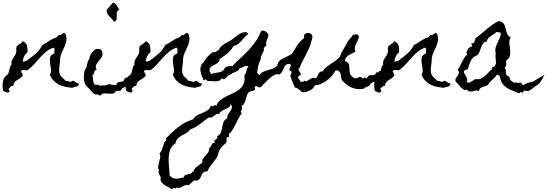

<svg xmlns="http://www.w3.org/2000/svg" viewBox="-91 -686 4281 1502"><path d="M525.4 -35.2Q526.4 -23.4 521.5 -17.6Q516.6 -11.7 508.3 -8.8Q500 -5.9 490.2 -4.4Q480.5 -2.9 473.6 1Q445.3 -2 418.9 -7.3Q392.6 -12.7 370.1 -23.9Q347.7 -35.2 329.6 -53.7Q311.5 -72.3 298.8 -100.6Q311.5 -121.1 307.6 -146Q303.7 -170.9 300.3 -194.3Q296.9 -217.8 301.3 -237.3Q305.7 -256.8 335 -268.6Q333 -279.3 335.4 -292Q337.9 -304.7 328.1 -313.5Q293.9 -301.8 268.6 -280.3Q243.2 -258.8 220.2 -233.4Q197.3 -208 174.3 -182.1Q151.4 -156.2 124 -136.7Q111.3 -135.7 97.2 -138.2Q83 -140.6 73.2 -129.9Q74.2 -123 78.1 -118.2Q82 -113.3 84.5 -108.4Q86.9 -103.5 86.9 -98.1Q86.9 -92.8 80.1 -85.9Q70.3 -76.2 59.1 -69.8Q47.9 -63.5 37.6 -56.2Q27.3 -48.8 20.5 -39.1Q13.7 -29.3 13.7 -12.7Q7.8 -15.6 2.9 -14.2Q-2 -12.7 -6.3 -8.8Q-10.7 -4.9 -14.6 0Q-18.6 4.9 -22.5 7.8Q-24.4 12.7 -21.5 16.1Q-18.6 19.5 -14.6 23.4Q-18.6 34.2 -24.9 36.6Q-31.2 39.1 -38.6 37.1Q-45.9 35.2 -53.2 30.8Q-60.5 26.4 -66.4 23.4Q-69.3 10.7 -70.3 -5.9Q-71.3 -22.5 -69.3 -38.6Q-67.4 -54.7 -61.5 -69.3Q-55.7 -84 -43.9 -93.8Q-40 -96.7 -39.1 -97.2Q-38.1 -97.7 -38.1 -97.7Q-38.1 -97.7 -37.1 -98.1Q-36.1 -98.6 -33.2 -101.6Q-25.4 -110.4 -22.5 -120.6Q-19.5 -130.9 -17.6 -141.6Q-15.6 -152.3 -12.2 -162.6Q-8.8 -172.9 0 -180.7Q-3.9 -196.3 0.5 -208.5Q4.9 -220.7 12.2 -231.9Q19.5 -243.2 26.9 -254.4Q34.2 -265.6 36.1 -279.3Q37.1 -284.2 36.6 -288.6Q36.1 -293 36.1 -297.9Q34.2 -313.5 39.6 -321.8Q44.9 -330.1 53.2 -335.4Q61.5 -340.8 70.8 -346.7Q80.1 -352.5 86.9 -364.3Q115.2 -350.6 120.6 -327.6Q126 -304.7 124 -276.4Q107.4 -265.6 98.6 -246.6Q89.8 -227.5 86.9 -210Q88.9 -204.1 92.3 -203.6Q95.7 -203.1 100.1 -204.6Q104.5 -206.1 108.4 -208Q112.3 -210 116.2 -210Q151.4 -234.4 186 -264.6Q220.7 -294.9 240.2 -334Q268.6 -347.7 293.9 -365.7Q319.3 -383.8 349.6 -392.6L372.1 -415Q377 -407.2 383.8 -411.6Q390.6 -416 397.5 -421.9Q404.3 -427.7 410.6 -428.7Q417 -429.7 422.9 -415Q432.6 -389.6 427.7 -365.7Q422.9 -341.8 412.6 -318.8Q402.3 -295.9 391.6 -272.5Q380.9 -249 378.9 -224.6Q378.9 -218.8 378.9 -212.4Q378.9 -206.1 377.9 -199.2Q376 -178.7 372.6 -154.8Q369.1 -130.9 375 -111.3Q379.9 -93.8 395.5 -80.1Q411.1 -66.4 422.9 -52.7Q429.7 -53.7 436.5 -51.8Q443.4 -49.8 449.7 -47.9Q456.1 -45.9 461.9 -46.4Q467.8 -46.9 473.6 -52.7Q480.5 -55.7 486.8 -52.2Q493.2 -48.8 499 -43.9Q504.9 -39.1 511.2 -35.6Q517.6 -32.2 525.4 -35.2Z M842.8 -609.4Q825.2 -602.5 823.2 -588.9Q821.3 -575.2 821.8 -560.5Q822.3 -545.9 820.3 -533.2Q818.4 -520.5 800.8 -516.6Q793.9 -528.3 783.7 -538.6Q773.4 -548.8 763.7 -559.1Q753.9 -569.3 748 -581.1Q742.2 -592.8 744.1 -609.4L793 -666Q804.7 -662.1 811.5 -656.2Q818.4 -650.4 823.2 -642.6Q828.1 -634.8 832.5 -626.5Q836.9 -618.2 842.8 -609.4ZM1032.2 -171.9Q1033.2 -150.4 1028.8 -141.6Q1024.4 -132.8 1018.6 -127.4Q1012.7 -122.1 1008.3 -115.7Q1003.9 -109.4 1003.9 -93.8Q981.4 -69.3 967.8 -58.1Q954.1 -46.9 941.4 -39.6Q928.7 -32.2 913.1 -23.4Q897.5 -14.6 870.1 3.9L863.3 4.9Q860.4 19.5 853 22Q845.7 24.4 836.4 24.4Q827.1 24.4 818.4 26.4Q809.6 28.3 803.7 43Q787.1 47.9 775.4 46.9Q763.7 45.9 745.1 45.9Q739.3 45.9 730 44.9Q720.7 43.9 714.8 45.9Q710.9 46.9 706.5 51.3Q702.1 55.7 697.3 58.6Q692.4 61.5 687.5 61Q682.6 60.5 678.7 52.7Q667 55.7 657.2 52.7Q647.5 49.8 638.7 43Q629.9 36.1 622.6 26.9Q615.2 17.6 608.4 9.8Q603.5 3.9 597.7 -1Q591.8 -5.9 586.9 -10.7Q576.2 -21.5 571.3 -38.1Q566.4 -54.7 565.4 -72.3Q564.5 -89.8 566.4 -107.4Q568.4 -125 572.3 -138.7Q581.1 -147.5 584.5 -158.7Q587.9 -169.9 590.3 -181.6Q592.8 -193.4 596.2 -204.6Q599.6 -215.8 608.4 -224.6Q608.4 -237.3 612.8 -248Q617.2 -258.8 624.5 -268.6Q631.8 -278.3 641.1 -286.6Q650.4 -294.9 658.2 -302.7Q666 -302.7 673.8 -303.2Q681.6 -303.7 688.5 -302.2Q695.3 -300.8 700.2 -296.4Q705.1 -292 708 -282.2Q714.8 -255.9 704.6 -239.7Q694.3 -223.6 681.6 -209Q668.9 -194.3 661.1 -178.7Q653.3 -163.1 665 -138.7Q654.3 -138.7 650.9 -132.8Q647.5 -127 646 -119.6Q644.5 -112.3 641.6 -105.5Q638.7 -98.6 629.9 -95.7Q635.7 -89.8 636.2 -75.2Q636.7 -60.5 639.2 -47.4Q641.6 -34.2 647.9 -26.4Q654.3 -18.6 671.9 -25.4Q684.6 -14.6 702.6 -16.6Q720.7 -18.6 736.3 -17.6Q750 -26.4 759.8 -26.9Q769.5 -27.3 778.3 -24.9Q787.1 -22.5 796.9 -20.5Q806.6 -18.6 820.3 -23.4Q824.2 -40 834 -43Q843.8 -45.9 853.5 -46.4Q863.3 -46.9 871.6 -49.8Q879.9 -52.7 882.8 -69.3Q890.6 -79.1 901.4 -80.6Q912.1 -82 923.3 -84Q934.6 -85.9 943.8 -92.3Q953.1 -98.6 957 -117.2Q973.6 -129.9 981 -136.2Q988.3 -142.6 993.2 -146.5Q998 -150.4 1005.9 -155.3Q1013.7 -160.2 1032.2 -171.9Z M1487.3 -35.2Q1488.3 -23.4 1483.4 -17.6Q1478.5 -11.7 1470.2 -8.8Q1461.9 -5.9 1452.1 -4.4Q1442.4 -2.9 1435.5 1Q1407.2 -2 1380.9 -7.3Q1354.5 -12.7 1332 -23.9Q1309.6 -35.2 1291.5 -53.7Q1273.4 -72.3 1260.7 -100.6Q1273.4 -121.1 1269.5 -146Q1265.6 -170.9 1262.2 -194.3Q1258.8 -217.8 1263.2 -237.3Q1267.6 -256.8 1296.9 -268.6Q1294.9 -279.3 1297.4 -292Q1299.8 -304.7 1290 -313.5Q1255.9 -301.8 1230.5 -280.3Q1205.1 -258.8 1182.1 -233.4Q1159.2 -208 1136.2 -182.1Q1113.3 -156.2 1085.9 -136.7Q1073.2 -135.7 1059.1 -138.2Q1044.9 -140.6 1035.2 -129.9Q1036.1 -123 1040 -118.2Q1043.9 -113.3 1046.4 -108.4Q1048.8 -103.5 1048.8 -98.1Q1048.8 -92.8 1042 -85.9Q1032.2 -76.2 1021 -69.8Q1009.8 -63.5 999.5 -56.2Q989.3 -48.8 982.4 -39.1Q975.6 -29.3 975.6 -12.7Q969.7 -15.6 964.8 -14.2Q960 -12.7 955.6 -8.8Q951.2 -4.9 947.3 0Q943.4 4.9 939.5 7.8Q937.5 12.7 940.4 16.1Q943.4 19.5 947.3 23.4Q943.4 34.2 937 36.6Q930.7 39.1 923.3 37.1Q916 35.2 908.7 30.8Q901.4 26.4 895.5 23.4Q892.6 10.7 891.6 -5.9Q890.6 -22.5 892.6 -38.6Q894.5 -54.7 900.4 -69.3Q906.2 -84 918 -93.8Q921.9 -96.7 922.9 -97.2Q923.8 -97.7 923.8 -97.7Q923.8 -97.7 924.8 -98.1Q925.8 -98.6 928.7 -101.6Q936.5 -110.4 939.5 -120.6Q942.4 -130.9 944.3 -141.6Q946.3 -152.3 949.7 -162.6Q953.1 -172.9 961.9 -180.7Q958 -196.3 962.4 -208.5Q966.8 -220.7 974.1 -231.9Q981.4 -243.2 988.8 -254.4Q996.1 -265.6 998 -279.3Q999 -284.2 998.5 -288.6Q998 -293 998 -297.9Q996.1 -313.5 1001.5 -321.8Q1006.8 -330.1 1015.1 -335.4Q1023.4 -340.8 1032.7 -346.7Q1042 -352.5 1048.8 -364.3Q1077.1 -350.6 1082.5 -327.6Q1087.9 -304.7 1085.9 -276.4Q1069.3 -265.6 1060.5 -246.6Q1051.8 -227.5 1048.8 -210Q1050.8 -204.1 1054.2 -203.6Q1057.6 -203.1 1062 -204.6Q1066.4 -206.1 1070.3 -208Q1074.2 -210 1078.1 -210Q1113.3 -234.4 1147.9 -264.6Q1182.6 -294.9 1202.1 -334Q1230.5 -347.7 1255.9 -365.7Q1281.2 -383.8 1311.5 -392.6L1334 -415Q1338.9 -407.2 1345.7 -411.6Q1352.5 -416 1359.4 -421.9Q1366.2 -427.7 1372.6 -428.7Q1378.9 -429.7 1384.8 -415Q1394.5 -389.6 1389.6 -365.7Q1384.8 -341.8 1374.5 -318.8Q1364.3 -295.9 1353.5 -272.5Q1342.8 -249 1340.8 -224.6Q1340.8 -218.8 1340.8 -212.4Q1340.8 -206.1 1339.8 -199.2Q1337.9 -178.7 1334.5 -154.8Q1331.1 -130.9 1336.9 -111.3Q1341.8 -93.8 1357.4 -80.1Q1373 -66.4 1384.8 -52.7Q1391.6 -53.7 1398.4 -51.8Q1405.3 -49.8 1411.6 -47.9Q1418 -45.9 1423.8 -46.4Q1429.7 -46.9 1435.5 -52.7Q1442.4 -55.7 1448.7 -52.2Q1455.1 -48.8 1460.9 -43.9Q1466.8 -39.1 1473.1 -35.6Q1479.5 -32.2 1487.3 -35.2Z M2242.2 -279.3Q2231.4 -265.6 2225.6 -249Q2219.7 -232.4 2211.4 -217.8Q2203.1 -203.1 2190.9 -193.4Q2178.7 -183.6 2157.2 -184.6Q2141.6 -178.7 2134.3 -163.6Q2127 -148.4 2120.1 -133.3Q2113.3 -118.2 2102.5 -108.9Q2091.8 -99.6 2070.3 -106.4Q2043 -94.7 2021 -75.7Q1999 -56.6 1979.5 -36.1Q1972.7 -29.3 1963.9 -19Q1955.1 -8.8 1947.3 -3.9Q1940.4 0 1933.6 -2.9Q1926.8 -5.9 1920.9 -9.3Q1915 -12.7 1909.7 -12.7Q1904.3 -12.7 1900.4 -3.9Q1907.2 9.8 1903.3 15.1Q1899.4 20.5 1890.6 23.4Q1881.8 26.4 1872.1 28.3Q1862.3 30.3 1856.4 35.2Q1844.7 45.9 1839.8 61.5Q1835 77.1 1831.1 92.8Q1827.1 108.4 1819.8 122.6Q1812.5 136.7 1795.9 144.5Q1805.7 151.4 1804.2 158.2Q1802.7 165 1798.8 172.4Q1794.9 179.7 1793.5 186.5Q1792 193.4 1800.8 200.2Q1786.1 218.8 1774.9 240.2Q1763.7 261.7 1752.9 283.7Q1742.2 305.7 1730 326.7Q1717.8 347.7 1699.2 364.3L1702.1 387.7Q1687.5 383.8 1684.1 388.7Q1680.7 393.6 1680.7 402.3Q1680.7 411.1 1681.2 420.4Q1681.6 429.7 1674.8 434.6Q1671.9 438.5 1668.5 440.4Q1665 442.4 1662.1 445.3Q1630.9 468.8 1619.1 504.9Q1617.2 510.7 1616.2 516.6Q1615.2 522.5 1613.3 529.3Q1608.4 543 1597.7 557.6Q1586.9 572.3 1574.2 587.9Q1561.5 603.5 1549.8 620.6Q1538.1 637.7 1531.2 655.3Q1515.6 653.3 1506.3 658.7Q1497.1 664.1 1491.2 673.3Q1485.4 682.6 1481.4 693.4Q1477.5 704.1 1471.2 712.4Q1464.8 720.7 1454.6 725.1Q1444.3 729.5 1427.7 724.6L1383.8 764.6Q1372.1 757.8 1360.8 761.7Q1349.6 765.6 1338.4 772.5Q1327.1 779.3 1315.9 783.2Q1304.7 787.1 1292 780.3Q1285.2 788.1 1280.3 788.6Q1275.4 789.1 1268.6 780.3L1253.9 795.9Q1242.2 786.1 1225.1 777.8Q1208 769.5 1193.4 759.3Q1178.7 749 1169.9 735.8Q1161.1 722.7 1167 702.1Q1165 696.3 1160.6 689.5Q1156.2 682.6 1153.3 675.3Q1150.4 668 1149.4 660.6Q1148.4 653.3 1153.3 647.5Q1144.5 630.9 1147 613.8Q1149.4 596.7 1154.3 580.1Q1159.2 563.5 1162.1 546.9Q1165 530.3 1156.2 513.7Q1168 504.9 1173.3 491.2Q1178.7 477.5 1183.1 462.9Q1187.5 448.2 1192.4 434.6Q1197.3 420.9 1209 412.1L1208 396.5Q1253.9 347.7 1305.2 307.1Q1356.4 266.6 1420.9 247.1Q1433.6 224.6 1454.1 214.4Q1474.6 204.1 1495.6 195.8Q1516.6 187.5 1534.2 175.3Q1551.8 163.1 1560.5 136.7Q1565.4 147.5 1570.3 146Q1575.2 144.5 1580.6 141.1Q1585.9 137.7 1590.8 136.2Q1595.7 134.8 1600.6 144.5Q1610.4 115.2 1632.3 97.7Q1654.3 80.1 1681.2 66.9Q1708 53.7 1735.4 41.5Q1762.7 29.3 1783.7 11.7Q1804.7 -5.9 1815.4 -31.7Q1826.2 -57.6 1820.3 -98.6Q1829.1 -104.5 1832 -113.8Q1835 -123 1836.4 -132.8Q1837.9 -142.6 1840.8 -150.4Q1843.8 -158.2 1853.5 -161.1Q1846.7 -171.9 1836.9 -170.9Q1827.1 -169.9 1816.9 -165Q1806.6 -160.2 1797.9 -155.3Q1789.1 -150.4 1783.2 -153.3Q1780.3 -139.6 1771 -133.8Q1761.7 -127.9 1751 -123.5Q1740.2 -119.1 1728.5 -114.3Q1716.8 -109.4 1710 -98.6Q1701.2 -102.5 1693.8 -95.2Q1686.5 -87.9 1679.2 -79.6Q1671.9 -71.3 1663.1 -67.4Q1654.3 -63.5 1642.6 -75.2Q1636.7 -59.6 1623.5 -54.7Q1610.4 -49.8 1594.7 -49.8Q1579.1 -49.8 1563 -51.8Q1546.9 -53.7 1534.2 -50.8L1517.6 -67.4Q1515.6 -62.5 1511.2 -59.6Q1506.8 -56.6 1502 -58.6Q1494.1 -75.2 1486.8 -94.2Q1479.5 -113.3 1477.1 -132.3Q1474.6 -151.4 1480.5 -169.4Q1486.3 -187.5 1503.9 -201.2Q1531.2 -251 1575.2 -279.3Q1580.1 -275.4 1585.9 -276.9Q1591.8 -278.3 1598.1 -281.7Q1604.5 -285.2 1610.4 -289.6Q1616.2 -293.9 1621.1 -294.9Q1624 -305.7 1632.3 -315.4Q1640.6 -325.2 1650.9 -333Q1661.1 -340.8 1672.4 -347.2Q1683.6 -353.5 1693.4 -358.4Q1711.9 -367.2 1728 -380.4Q1744.1 -393.6 1760.7 -405.8Q1777.3 -418 1794.9 -426.8Q1812.5 -435.5 1835 -435.5L1852.5 -419.9Q1835.9 -410.2 1823.7 -396Q1811.5 -381.8 1798.8 -367.7Q1786.1 -353.5 1771.5 -341.8Q1756.8 -330.1 1735.4 -326.2Q1717.8 -292 1688 -268.1Q1658.2 -244.1 1627 -223.6Q1627 -209 1618.2 -200.2Q1609.4 -191.4 1597.7 -184.6Q1585.9 -177.7 1574.2 -172.4Q1562.5 -167 1555.2 -158.7Q1547.9 -150.4 1547.9 -138.2Q1547.9 -126 1560.5 -106.4Q1572.3 -112.3 1588.9 -114.3Q1605.5 -116.2 1621.1 -119.6Q1636.7 -123 1648.9 -130.4Q1661.1 -137.7 1666 -153.3Q1679.7 -165 1695.3 -168Q1710.9 -170.9 1727.5 -168.9Q1759.8 -204.1 1792.5 -233.9Q1825.2 -263.7 1854.5 -294.9Q1883.8 -326.2 1908.7 -361.8Q1933.6 -397.5 1952.1 -444.3Q1971.7 -450.2 1987.3 -439.5Q2002.9 -428.7 2009.8 -412.1Q2007.8 -400.4 2003.4 -390.1Q1999 -379.9 1995.6 -370.6Q1992.2 -361.3 1990.7 -350.6Q1989.3 -339.8 1994.1 -326.2Q1986.3 -328.1 1981.9 -321.3Q1977.5 -314.5 1972.7 -309.6Q1975.6 -296.9 1971.7 -286.6Q1967.8 -276.4 1961.9 -267.1Q1956.1 -257.8 1951.7 -247.1Q1947.3 -236.3 1949.2 -223.6Q1935.5 -198.2 1929.2 -170.4Q1922.9 -142.6 1920.9 -114.3L1938.5 -98.6Q1951.2 -117.2 1970.2 -125Q1989.3 -132.8 2008.8 -138.2Q2028.3 -143.6 2046.9 -150.9Q2065.4 -158.2 2079.1 -176.8Q2085 -205.1 2103.5 -217.3Q2122.1 -229.5 2142.6 -238.3Q2163.1 -247.1 2182.1 -258.3Q2201.2 -269.5 2209 -294.9H2233.4Q2231.4 -290 2235.4 -286.1Q2239.3 -282.2 2242.2 -279.3ZM1702.1 153.3Q1692.4 159.2 1680.7 164.1Q1668.9 168.9 1657.2 174.8Q1645.5 180.7 1635.7 188.5Q1626 196.3 1621.1 208Q1610.4 202.1 1601.1 207.5Q1591.8 212.9 1583 220.2Q1574.2 227.5 1564.9 232.4Q1555.7 237.3 1544.9 231.4Q1526.4 243.2 1509.3 256.8Q1492.2 270.5 1474.6 283.7Q1457 296.9 1438 308.1Q1418.9 319.3 1397.5 325.2Q1386.7 342.8 1369.1 353Q1351.6 363.3 1333.5 373Q1315.4 382.8 1300.8 396.5Q1286.1 410.2 1282.2 434.6Q1252 454.1 1240.7 484.9Q1229.5 515.6 1228.5 550.3Q1227.5 585 1231.4 620.6Q1235.4 656.2 1235.4 685.5Q1248 700.2 1260.7 706.1Q1273.4 711.9 1287.1 711.9Q1300.8 711.9 1314.9 708.5Q1329.1 705.1 1345.7 702.1Q1349.6 687.5 1359.9 683.1Q1370.1 678.7 1381.3 676.8Q1392.6 674.8 1401.9 671.4Q1411.1 668 1412.1 655.3L1420.9 663.1Q1421.9 647.5 1429.7 637.2Q1437.5 627 1448.2 618.2Q1459 609.4 1471.2 601.6Q1483.4 593.8 1492.2 584Q1490.2 565.4 1499 552.7Q1507.8 540 1518.6 529.3Q1529.3 518.6 1537.6 505.9Q1545.9 493.2 1543.9 473.6Q1553.7 469.7 1557.6 460.9Q1561.5 452.1 1565.4 444.3Q1569.3 436.5 1575.7 432.6Q1582 428.7 1595.7 434.6Q1582 423.8 1584.5 418Q1586.9 412.1 1593.8 407.7Q1600.6 403.3 1606.4 397.5Q1612.3 391.6 1606.4 379.9Q1629.9 370.1 1636.7 351.6Q1643.6 333 1647 312Q1650.4 291 1657.2 271Q1664.1 251 1687.5 239.3Q1685.5 221.7 1693.8 208.5Q1702.1 195.3 1710.4 183.6Q1718.8 171.9 1722.2 159.2Q1725.6 146.5 1714.8 128.9Z M2866.2 -48.8Q2854.5 -48.8 2848.1 -48.3Q2841.8 -47.9 2836.9 -46.9Q2832 -45.9 2826.2 -43Q2820.3 -40 2810.5 -34.2Q2806.6 -23.4 2800.3 -18.1Q2793.9 -12.7 2785.6 -9.3Q2777.3 -5.9 2768.6 -2.4Q2759.8 1 2752 8.8Q2677.7 20.5 2621.1 -24.4Q2614.3 -29.3 2608.9 -35.2Q2603.5 -41 2596.7 -45.9Q2591.8 -49.8 2591.3 -49.3Q2590.8 -48.8 2586.9 -53.7Q2580.1 -63.5 2578.6 -77.6Q2577.1 -91.8 2574.2 -105Q2571.3 -118.2 2563 -127.4Q2554.7 -136.7 2534.2 -135.7Q2524.4 -115.2 2506.3 -94.2Q2488.3 -73.2 2465.8 -56.6Q2443.4 -40 2418.5 -29.3Q2393.6 -18.6 2371.1 -18.6Q2363.3 3.9 2344.2 15.1Q2325.2 26.4 2303.7 32.2Q2301.8 33.2 2295.9 34.7Q2290 36.1 2289.1 36.1Q2275.4 37.1 2267.6 31.2Q2259.8 25.4 2252.9 18.6Q2246.1 11.7 2238.3 5.9Q2230.5 0 2216.8 0Q2206.1 -25.4 2195.3 -49.8Q2184.6 -74.2 2179.7 -99.6Q2188.5 -104.5 2189 -111.8Q2189.5 -119.1 2189.5 -127Q2173.8 -131.8 2173.3 -139.2Q2172.9 -146.5 2176.3 -154.3Q2179.7 -162.1 2183.1 -169.4Q2186.5 -176.8 2179.7 -181.6Q2187.5 -241.2 2213.9 -296.9Q2240.2 -352.5 2289.1 -389.6Q2283.2 -408.2 2292.5 -418Q2301.8 -427.7 2314.9 -428.7Q2328.1 -429.7 2340.3 -422.4Q2352.5 -415 2352.5 -399.4Q2353.5 -392.6 2351.6 -385.7Q2349.6 -378.9 2347.7 -373Q2341.8 -343.8 2330.1 -316.4Q2318.4 -289.1 2304.7 -262.7Q2291 -236.3 2276.9 -210Q2262.7 -183.6 2252.9 -155.3Q2241.2 -147.5 2245.1 -138.7Q2249 -129.9 2255.4 -121.6Q2261.7 -113.3 2262.2 -105.5Q2262.7 -97.7 2244.1 -90.8Q2238.3 -77.1 2247.1 -66.9Q2255.9 -56.6 2261.7 -45.9Q2269.5 -44.9 2276.9 -45.9Q2284.2 -46.9 2289.1 -54.7Q2300.8 -46.9 2310.1 -51.8Q2319.3 -56.6 2329.6 -64Q2339.8 -71.3 2352.1 -76.2Q2364.3 -81.1 2379.9 -73.2Q2386.7 -80.1 2391.1 -89.8Q2395.5 -99.6 2400.4 -108.4Q2405.3 -117.2 2412.6 -123Q2419.9 -128.9 2433.6 -127Q2447.3 -151.4 2469.7 -167.5Q2492.2 -183.6 2515.1 -198.2Q2538.1 -212.9 2556.2 -229.5Q2574.2 -246.1 2579.1 -272.5Q2597.7 -301.8 2616.7 -338.4Q2635.7 -375 2661.1 -399.4Q2664.1 -407.2 2670.9 -411.6Q2677.7 -416 2685.5 -417.5Q2693.4 -418.9 2701.2 -416.5Q2709 -414.1 2714.8 -408.2Q2716.8 -390.6 2710.4 -376Q2704.1 -361.3 2696.8 -347.2Q2689.5 -333 2685.5 -317.4Q2681.6 -301.8 2688.5 -281.2Q2674.8 -273.4 2661.6 -267.6Q2648.4 -261.7 2637.2 -254.9Q2626 -248 2617.7 -237.3Q2609.4 -226.6 2606.4 -209Q2632.8 -199.2 2637.7 -184.6Q2642.6 -169.9 2642.6 -152.8Q2642.6 -135.7 2645 -117.7Q2647.5 -99.6 2669.9 -82Q2673.8 -79.1 2675.3 -77.6Q2676.8 -76.2 2681.6 -74.2Q2691.4 -71.3 2699.2 -74.7Q2707 -78.1 2714.4 -81.1Q2721.7 -84 2730 -83.5Q2738.3 -83 2749 -71.3Q2763.7 -89.8 2776.4 -71.3Q2788.1 -92.8 2797.9 -95.7Q2807.6 -98.6 2816.9 -97.7Q2826.2 -96.7 2835.9 -99.6Q2845.7 -102.5 2857.4 -124L2866.2 -115.2Q2872.1 -130.9 2880.4 -130.4Q2888.7 -129.9 2896.5 -127.4Q2904.3 -125 2910.2 -127.4Q2916 -129.9 2916 -150.4Q2924.8 -150.4 2931.2 -154.3Q2937.5 -158.2 2943.8 -163.1Q2950.2 -168 2958 -171.4Q2965.8 -174.8 2976.6 -174.8L2951.2 -113.3Z M3432.6 -35.2Q3433.6 -23.4 3428.7 -17.6Q3423.8 -11.7 3415.5 -8.8Q3407.2 -5.9 3397.5 -4.4Q3387.7 -2.9 3380.9 1Q3352.5 -2 3326.2 -7.3Q3299.8 -12.7 3277.3 -23.9Q3254.9 -35.2 3236.8 -53.7Q3218.8 -72.3 3206.1 -100.6Q3218.8 -121.1 3214.8 -146Q3210.9 -170.9 3207.5 -194.3Q3204.1 -217.8 3208.5 -237.3Q3212.9 -256.8 3242.2 -268.6Q3240.2 -279.3 3242.7 -292Q3245.1 -304.7 3235.4 -313.5Q3201.2 -301.8 3175.8 -280.3Q3150.4 -258.8 3127.4 -233.4Q3104.5 -208 3081.5 -182.1Q3058.6 -156.2 3031.2 -136.7Q3018.6 -135.7 3004.4 -138.2Q2990.2 -140.6 2980.5 -129.9Q2981.4 -123 2985.4 -118.2Q2989.3 -113.3 2991.7 -108.4Q2994.1 -103.5 2994.1 -98.1Q2994.1 -92.8 2987.3 -85.9Q2977.5 -76.2 2966.3 -69.8Q2955.1 -63.5 2944.8 -56.2Q2934.6 -48.8 2927.7 -39.1Q2920.9 -29.3 2920.9 -12.7Q2915 -15.6 2910.2 -14.2Q2905.3 -12.7 2900.9 -8.8Q2896.5 -4.9 2892.6 0Q2888.7 4.9 2884.8 7.8Q2882.8 12.7 2885.7 16.1Q2888.7 19.5 2892.6 23.4Q2888.7 34.2 2882.3 36.6Q2876 39.1 2868.7 37.1Q2861.3 35.2 2854 30.8Q2846.7 26.4 2840.8 23.4Q2837.9 10.7 2836.9 -5.9Q2835.9 -22.5 2837.9 -38.6Q2839.8 -54.7 2845.7 -69.3Q2851.6 -84 2863.3 -93.8Q2867.2 -96.7 2868.2 -97.2Q2869.1 -97.7 2869.1 -97.7Q2869.1 -97.7 2870.1 -98.1Q2871.1 -98.6 2874 -101.6Q2881.8 -110.4 2884.8 -120.6Q2887.7 -130.9 2889.6 -141.6Q2891.6 -152.3 2895 -162.6Q2898.4 -172.9 2907.2 -180.7Q2903.3 -196.3 2907.7 -208.5Q2912.1 -220.7 2919.4 -231.9Q2926.8 -243.2 2934.1 -254.4Q2941.4 -265.6 2943.4 -279.3Q2944.3 -284.2 2943.8 -288.6Q2943.4 -293 2943.4 -297.9Q2941.4 -313.5 2946.8 -321.8Q2952.1 -330.1 2960.4 -335.4Q2968.8 -340.8 2978 -346.7Q2987.3 -352.5 2994.1 -364.3Q3022.5 -350.6 3027.8 -327.6Q3033.2 -304.7 3031.2 -276.4Q3014.6 -265.6 3005.9 -246.6Q2997.1 -227.5 2994.1 -210Q2996.1 -204.1 2999.5 -203.6Q3002.9 -203.1 3007.3 -204.6Q3011.7 -206.1 3015.6 -208Q3019.5 -210 3023.4 -210Q3058.6 -234.4 3093.3 -264.6Q3127.9 -294.9 3147.5 -334Q3175.8 -347.7 3201.2 -365.7Q3226.6 -383.8 3256.8 -392.6L3279.3 -415Q3284.2 -407.2 3291 -411.6Q3297.9 -416 3304.7 -421.9Q3311.5 -427.7 3317.9 -428.7Q3324.2 -429.7 3330.1 -415Q3339.8 -389.6 3335 -365.7Q3330.1 -341.8 3319.8 -318.8Q3309.6 -295.9 3298.8 -272.5Q3288.1 -249 3286.1 -224.6Q3286.1 -218.8 3286.1 -212.4Q3286.1 -206.1 3285.2 -199.2Q3283.2 -178.7 3279.8 -154.8Q3276.4 -130.9 3282.2 -111.3Q3287.1 -93.8 3302.7 -80.1Q3318.4 -66.4 3330.1 -52.7Q3336.9 -53.7 3343.8 -51.8Q3350.6 -49.8 3356.9 -47.9Q3363.3 -45.9 3369.1 -46.4Q3375 -46.9 3380.9 -52.7Q3387.7 -55.7 3394 -52.2Q3400.4 -48.8 3406.2 -43.9Q3412.1 -39.1 3418.5 -35.6Q3424.8 -32.2 3432.6 -35.2Z M4169.9 -102.5Q4156.2 -79.1 4148.9 -64.9Q4141.6 -50.8 4134.3 -41.5Q4127 -32.2 4117.7 -24.9Q4108.4 -17.6 4091.8 -6.8Q4081.1 2.9 4070.3 9.8Q4061.5 16.6 4053.2 21.5Q4044.9 26.4 4040 26.4Q4038.1 26.4 4036.1 25.9Q4034.2 25.4 4032.2 25.4Q4026.4 25.4 4021 25.9Q4015.6 26.4 4011.7 18.6Q4008.8 21.5 4006.8 25.4Q4004.9 29.3 4002.9 32.7Q4001 36.1 3997.6 38.1Q3994.1 40 3988.3 38.1L3983.4 32.2L3968.8 44.9Q3941.4 31.2 3916.5 22Q3891.6 12.7 3872.1 0Q3852.5 -12.7 3838.9 -32.7Q3825.2 -52.7 3819.3 -87.9Q3814.5 -93.8 3808.6 -98.1Q3802.7 -102.5 3794.9 -100.6Q3785.2 -84 3771.5 -72.3Q3757.8 -60.5 3744.1 -46.9Q3739.3 -42 3736.3 -36.1Q3733.4 -30.3 3728.5 -25.4Q3720.7 -16.6 3710 -13.2Q3699.2 -9.8 3688.5 -6.8Q3677.7 -3.9 3668.5 2.9Q3659.2 9.8 3655.3 26.4Q3643.6 19.5 3631.8 22.5Q3623 24.4 3613.3 26.9Q3603.5 29.3 3594.2 29.8Q3585 30.3 3576.2 27.3Q3567.4 24.4 3560.5 14.6Q3546.9 20.5 3535.2 14.2Q3523.4 7.8 3513.2 -3.4Q3502.9 -14.6 3493.2 -27.3Q3483.4 -40 3474.6 -45.9Q3468.8 -61.5 3475.1 -72.8Q3481.4 -84 3488.8 -94.2Q3496.1 -104.5 3499 -114.7Q3502 -125 3490.2 -139.6Q3500 -154.3 3507.8 -170.4Q3515.6 -186.5 3523.9 -202.6Q3532.2 -218.8 3541.5 -233.9Q3550.8 -249 3564.5 -259.8Q3558.6 -266.6 3558.6 -272.9Q3558.6 -279.3 3561.5 -285.6Q3564.5 -292 3568.4 -298.3Q3572.3 -304.7 3574.2 -310.5L3602.5 -324.2L3595.7 -347.7Q3606.4 -345.7 3611.8 -348.6Q3617.2 -351.6 3619.6 -357.4Q3622.1 -363.3 3623.5 -370.6Q3625 -377.9 3627.9 -383.8Q3632.8 -392.6 3642.6 -396.5Q3663.1 -412.1 3683.1 -429.7Q3703.1 -447.3 3723.1 -463.9Q3743.2 -480.5 3764.6 -495.6Q3786.1 -510.7 3811.5 -521.5Q3829.1 -518.6 3839.4 -510.7Q3849.6 -502.9 3855 -492.2Q3860.4 -481.4 3863.3 -468.3Q3866.2 -455.1 3869.1 -442.4Q3874 -425.8 3880.9 -414.1Q3887.7 -402.3 3904.3 -394.5Q3890.6 -371.1 3893.6 -348.1Q3896.5 -325.2 3899.4 -299.8Q3902.3 -276.4 3898.9 -253.9Q3895.5 -231.4 3870.1 -213.9Q3868.2 -207 3869.1 -199.2Q3870.1 -191.4 3870.1 -183.6Q3870.1 -175.8 3867.2 -168.9Q3864.3 -162.1 3856.4 -158.2Q3865.2 -147.5 3865.7 -136.7Q3866.2 -126 3866.7 -116.2Q3867.2 -106.4 3871.6 -98.6Q3876 -90.8 3892.6 -86.9Q3895.5 -74.2 3897.9 -67.9Q3900.4 -61.5 3903.8 -57.6Q3907.2 -53.7 3913.1 -50.3Q3918.9 -46.9 3928.7 -40Q3936.5 -38.1 3946.3 -40Q3956.1 -42 3961.9 -34.2Q3966.8 -39.1 3973.6 -39.6Q3980.5 -40 3986.3 -39.1L3999 -17.6Q4009.8 -25.4 4023.4 -31.2Q4037.1 -37.1 4049.8 -41Q4064.5 -44.9 4079.1 -47.9ZM3794.9 -436.5Q3786.1 -428.7 3773.4 -420.9Q3760.7 -413.1 3748.5 -404.3Q3736.3 -395.5 3727.5 -385.3Q3718.8 -375 3716.8 -361.3Q3694.3 -357.4 3685.5 -342.8Q3676.8 -328.1 3670.9 -310.5Q3665 -293 3658.2 -275.9Q3651.4 -258.8 3633.8 -249Q3627.9 -245.1 3623 -245.1Q3624 -245.1 3617.2 -241.2Q3606.4 -233.4 3598.6 -221.7Q3590.8 -210 3585.4 -196.3Q3580.1 -182.6 3575.7 -168.5Q3571.3 -154.3 3567.4 -142.6Q3553.7 -140.6 3546.9 -136.7Q3540 -132.8 3538.6 -128.4Q3537.1 -124 3539.1 -118.2Q3541 -112.3 3544.9 -105.5Q3548.8 -99.6 3553.2 -91.8Q3557.6 -84 3560.5 -76.2Q3563.5 -68.4 3564 -60.5Q3564.5 -52.7 3559.6 -45.9Q3573.2 -35.2 3585.9 -41.5Q3598.6 -47.9 3609.4 -55.7Q3613.3 -58.6 3617.7 -62Q3622.1 -65.4 3627 -67.4Q3649.4 -62.5 3668 -70.3Q3686.5 -78.1 3702.1 -91.8Q3717.8 -105.5 3732.4 -121.1Q3747.1 -136.7 3761.7 -148.4L3753.9 -156.2Q3771.5 -161.1 3778.8 -169.4Q3786.1 -177.7 3788.1 -188.5Q3790 -199.2 3788.1 -211.4Q3786.1 -223.6 3785.2 -237.3Q3784.2 -245.1 3784.7 -252.4Q3785.2 -259.8 3788.1 -267.6Q3780.3 -290 3785.6 -310.5Q3791 -331.1 3800.3 -350.1Q3809.6 -369.1 3818.4 -388.7Q3827.1 -408.2 3827.1 -429.7Z"/></svg>

Font: Homemade Apple
Style: Regular
Weight: 400
Version: Version 1.001